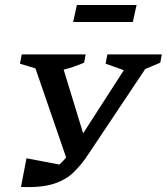

<svg xmlns="http://www.w3.org/2000/svg" viewBox="-20 -745 668 769"><path d="M64 4 86 -111 218 -86Q232 -99 245 -114L122 -471L60 -490L67 -527H323L317 -494Q278 -477 235 -466L313 -211L476 -464L403 -490L410 -527H628L622 -494Q605 -487 590.5 -480.5Q576 -474 562 -469L335 -129Q307 -86 275 -55Q243 -24 194 -8.5Q145 7 64 4ZM273 -657 288 -725H527L512 -657Z"/></svg>

Font: Piazzolla SC Medium
Style: Italic
Weight: 500
Italic angle: -11.3°
Designer: Juan Pablo del Peral
Foundry: Huerta Tipografica
Version: Version 1.330